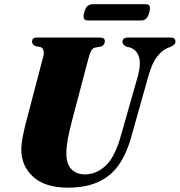

<svg xmlns="http://www.w3.org/2000/svg" viewBox="-20 -878 852 910"><path d="M551 -228 633.5 -518Q650 -578 637.5 -611.5Q625 -645 593.5 -653.5L580 -656.5Q560 -665.5 560.5 -679.5Q560.5 -700 587 -700H789Q811.5 -700 811.5 -681.5Q811.5 -672 805.8 -666.5Q800 -661 789.5 -656.5L780 -653Q750.5 -642.5 725.2 -610.5Q700 -578.5 682.5 -514.5L600.5 -223.5Q564 -97 492 -42.8Q420 11.5 303 11.5Q193.5 11.5 137 -40.2Q80.5 -92 81 -169.5Q81 -196 89.2 -237.2Q97.5 -278.5 106.5 -310.5L185 -610Q189.5 -626.5 186 -638.5Q182.5 -650.5 173 -654.5L147.5 -659.5Q139.5 -664.5 135.8 -668.8Q132 -673 132 -681.5Q132.5 -700 153.5 -700H454Q477 -700 477 -682.5Q477 -675.5 472.5 -668Q468 -660.5 458.5 -657.5L431 -652.5Q418 -649 412.2 -638Q406.5 -627 399.5 -602L323 -312.5Q307.5 -254 301 -216.5Q294.5 -179 294.5 -153.5Q294 -101.5 318 -76.5Q342 -51.5 382 -51.5Q435 -51.5 479 -91Q523 -130.5 551 -228ZM379 -819Q385 -840.5 394.5 -849.2Q404 -858 418.5 -858H670Q684.5 -858 689 -849.8Q693.5 -841.5 687.5 -819.5Q682 -798.5 672.8 -789.8Q663.5 -781 648.5 -781H397.5Q382.5 -781 378 -789.8Q373.5 -798.5 379 -819Z"/></svg>

Font: Fraunces 72pt Black
Style: Italic
Weight: 900
Italic angle: -16°
Version: Version 1.000;[b76b70a41]